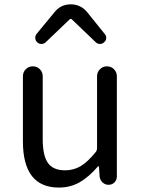

<svg xmlns="http://www.w3.org/2000/svg" viewBox="-20 -847 646 880"><path d="M250 12.7Q85 12.7 85 -199.2V-497.1Q85 -516.6 98.1 -529.8Q111.3 -543 130.4 -543Q149.4 -543 162.6 -529.8Q175.8 -516.6 175.8 -497.1V-210Q175.8 -133.8 199.7 -100.1Q223.6 -66.4 278.3 -66.4Q317.4 -66.4 349.6 -85.4Q381.8 -104.5 418.9 -150.4Q424.8 -158.2 424.8 -168V-497.1Q424.8 -516.6 438 -529.8Q451.2 -543 470.2 -543Q489.3 -543 502.4 -529.8Q515.6 -516.6 515.6 -497.1V-38.1Q515.6 -22.5 504.9 -11.2Q494.1 0 477.5 0Q461.9 0 450.2 -10.7Q438.5 -21.5 436.5 -38.1L433.6 -84Q432.6 -85 431.2 -85Q429.7 -85 428.7 -84Q387.7 -36.1 345.2 -11.7Q302.7 12.7 250 12.7ZM150.4 -653.3Q141.6 -661.1 141.6 -673.8Q141.6 -683.6 147.5 -691.4L230.5 -792Q258.8 -827.1 304.2 -827.1Q349.6 -827.1 378.9 -792L460 -691.4Q466.8 -683.6 466.8 -673.8Q466.8 -661.1 457 -653.3Q449.2 -645.5 438.5 -645.5Q426.8 -645.5 418.9 -653.3L307.6 -759.8Q305.7 -760.7 303.7 -760.7Q301.8 -760.7 300.8 -759.8L189.5 -653.3Q180.7 -645.5 169.9 -645.5Q158.2 -645.5 150.4 -653.3Z"/></svg>

Font: Gen Jyuu GothicX Regular
Style: Regular
Weight: 400
Designer: [Source Han Sans]
Ryoko NISHIZUKA  (kana & ideographs); Paul D. Hunt (Latin, Greek & Cyrillic); Wenlong ZHANG  (bopomofo
Version: Version 1.002.20150607